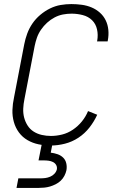

<svg xmlns="http://www.w3.org/2000/svg" viewBox="-20 -702 590 942"><path d="M229 12Q198 12 169 6Q140 0 115 -14.5Q90 -29 73 -52Q56 -75 48 -103.5Q40 -132 41 -162.5Q42 -193 49 -225L99 -485Q104 -511 113.5 -537Q123 -563 139 -586.5Q155 -610 177.5 -629Q200 -648 225.5 -660.5Q251 -673 277.5 -677.5Q304 -682 330 -682Q356 -682 381.5 -678.5Q407 -675 429.5 -665.5Q452 -656 470 -640Q488 -624 498.5 -602.5Q509 -581 511.5 -555.5Q514 -530 509 -504L508 -499H456L457 -503Q462 -531 456 -558Q450 -585 431.5 -603Q413 -621 386 -628Q359 -635 331 -635Q310 -635 289 -631Q268 -627 248 -616.5Q228 -606 211 -590.5Q194 -575 181 -556Q168 -537 161 -516.5Q154 -496 150 -476L100 -216Q95 -192 94 -169Q93 -146 98.5 -125Q104 -104 115.5 -86Q127 -68 145 -56.5Q163 -45 185 -40Q207 -35 230 -35Q257 -35 285 -42Q313 -49 338 -66Q363 -83 382 -106.5Q401 -130 412 -157L457 -139Q442 -106 419 -76.5Q396 -47 365 -26.5Q334 -6 298.5 3Q263 12 229 12ZM169 220H61L70 173H178Q190 173 202 171.5Q214 170 226 165Q238 160 247 150.5Q256 141 259 129Q261 117 255.5 107.5Q250 98 240 93Q230 88 218.5 86.5Q207 85 195 85H169L193 -35H245L229 47Q246 49 262 54.5Q278 60 289.5 71Q301 82 305 98.5Q309 115 306 133Q303 147 296 160.5Q289 174 278 184.5Q267 195 253 202Q239 209 225.5 213Q212 217 197.5 218.5Q183 220 169 220Z"/></svg>

Font: Lode Dark Term
Style: Italic
Weight: 400
Italic angle: -11°
Monospace: yes
Designer: Belleve Invis
Foundry: Belleve Invis
Version: Version 29.2.0